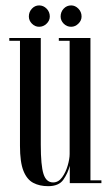

<svg xmlns="http://www.w3.org/2000/svg" viewBox="-20 -660 398 692"><path d="M153.5 11Q122.5 11 99.8 -1Q77 -13 64.5 -44.2Q52 -75.5 52 -134V-513H13.5V-523H127V-138.5Q127 -63.5 136.8 -33Q146.5 -2.5 171.5 -2.5Q190.5 -2.5 203.8 -20.8Q217 -39 224 -63.2Q231 -87.5 231 -105V-513H192V-523H306V-10H345.5V0H231.5V-62.5Q224.5 -35.5 208.2 -12.2Q192 11 153.5 11ZM236.5 -563.5Q220.5 -563.5 209.5 -574.8Q198.5 -586 198.5 -600.5Q198.5 -617 209.5 -628.8Q220.5 -640.5 236.5 -640.5Q251 -640.5 262.5 -628.8Q274 -617 274 -600.5Q274 -586 262.5 -574.8Q251 -563.5 236.5 -563.5ZM121 -563.5Q106 -563.5 95 -574.8Q84 -586 84 -600.5Q84 -617 95 -628.8Q106 -640.5 121 -640.5Q136.5 -640.5 148 -628.8Q159.5 -617 159.5 -600.5Q159.5 -586 148 -574.8Q136.5 -563.5 121 -563.5Z"/></svg>

Font: Imbue 100pt
Style: Regular
Weight: 400
Designer: Tyler Finck
Foundry: Etcetera Type Company
Version: Version 1.102; ttfautohint (v1.8.3)